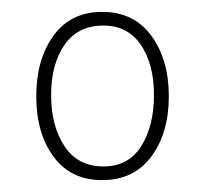

<svg xmlns="http://www.w3.org/2000/svg" viewBox="-20 -744 343 323"><path d="M152 -441Q99 -441 70 -480.5Q41 -520 41 -582Q41 -644 70 -684Q99 -724 152 -724Q205 -724 234.5 -684Q264 -644 264 -582Q264 -520 234.5 -480.5Q205 -441 152 -441ZM154 -464Q196 -464 217.5 -498Q239 -532 239 -584Q239 -636 217 -668.5Q195 -701 154 -701Q111 -701 88.5 -668.5Q66 -636 66 -584Q66 -532 88.5 -498Q111 -464 154 -464Z"/></svg>

Font: Noto Serif Tamil ExtraCondensed Thin
Style: Regular
Weight: 100
Width: 2
Designer: Indian Type Foundry, Tom Grace, and the Monotype Design Team
Foundry: Monotype Imaging Inc.
Version: Version 2.004; ttfautohint (v1.8.4.7-5d5b)